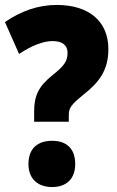

<svg xmlns="http://www.w3.org/2000/svg" viewBox="-20 -744 473 776"><path d="M118 -294V-252H258V-277C258 -307 265 -319 318 -362C384 -414 418 -463 418 -546C418 -654 344 -724 209 -724C135 -724 66 -700 0 -655L57 -526C109 -560 154 -578 193 -578C232 -578 253 -561 253 -531C253 -497 240 -478 192 -440C137 -396 118 -358 118 -294ZM95 -81C95 -20 134 12 191 12C247 12 284 -20 284 -81C284 -144 248 -175 191 -175C132 -175 95 -144 95 -81Z"/></svg>

Font: Noto Sans Condensed Black
Style: Regular
Weight: 900
Width: 3
Designer: Monotype Design Team
Foundry: Monotype Imaging Inc.
Version: Version 2.013